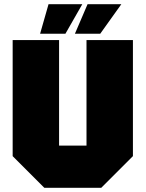

<svg xmlns="http://www.w3.org/2000/svg" viewBox="-20 -890 690 910"><path d="M40 -150V-700H260V-200H390V-700H610V-150L460 0H190ZM170 -730 210 -870H370L290 -730ZM335 -730 395 -870H555L455 -730Z"/></svg>

Font: Tektur Black
Style: Regular
Weight: 900
Designer: Adam Jagosz
Foundry: Adam Jagosz
Version: Version 1.005;gftools[0.9.30]